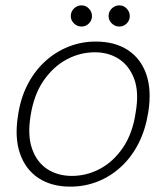

<svg xmlns="http://www.w3.org/2000/svg" viewBox="-20 -684 620 716"><path d="M242 12Q172 12 123.5 -20Q75 -52 54.5 -111.5Q34 -171 47 -252Q56 -316 82 -367Q108 -418 147 -454Q186 -490 234.5 -509.5Q283 -529 337 -529Q408 -529 456.5 -497.5Q505 -466 525.5 -407Q546 -348 533 -266Q523 -202 497.5 -151Q472 -100 433 -63.5Q394 -27 345.5 -7.5Q297 12 242 12ZM248 -28Q304 -28 354 -55Q404 -82 439.5 -135Q475 -188 486 -265Q499 -340 480.5 -389.5Q462 -439 423.5 -464Q385 -489 334 -489Q278 -489 228 -462Q178 -435 142 -382.5Q106 -330 94 -252Q82 -178 100 -128Q118 -78 157 -53Q196 -28 248 -28ZM284 -585Q268 -585 256 -596.5Q244 -608 244 -624Q244 -641 256 -652.5Q268 -664 284 -664Q300 -664 311.5 -652Q323 -640 323 -624Q323 -608 311.5 -596.5Q300 -585 284 -585ZM425 -585Q409 -585 397 -596.5Q385 -608 385 -624Q385 -641 397 -652.5Q409 -664 425 -664Q441 -664 452.5 -652Q464 -640 464 -624Q464 -608 452.5 -596.5Q441 -585 425 -585Z"/></svg>

Font: DM Sans 11pt ExtraLight
Style: Italic
Weight: 250
Italic angle: -10°
Version: Version 4.004;gftools[0.9.30]